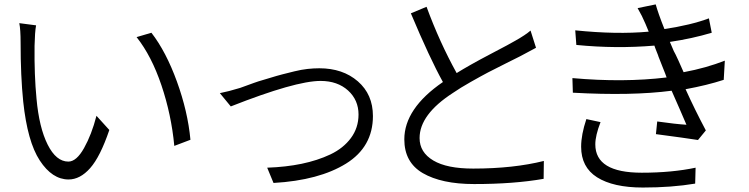

<svg xmlns="http://www.w3.org/2000/svg" viewBox="-20 -799 3356 860"><path d="M66.4 -695.3C70.3 -676.8 72.3 -647.5 72.3 -608.4C72.3 -507.8 76.2 -419.9 84 -343.8C96.7 -224.6 121.1 -136.7 158.2 -80.1C195.3 -23.4 238.3 4.9 287.1 4.9C321.3 4.9 353.5 -11.7 383.8 -45.9C414.1 -80.1 442.4 -136.7 469.7 -216.8L412.1 -280.3C397.5 -223.6 378.9 -175.8 356.4 -135.7C334 -95.7 310.5 -75.2 286.1 -75.2C250 -75.2 218.8 -100.6 193.4 -151.4C168 -202.1 151.4 -270.5 143.6 -356.4C136.7 -426.8 133.8 -505.9 134.8 -593.8C135.7 -633.8 137.7 -664.1 141.6 -685.5ZM591.8 -632.8C636.7 -576.2 673.8 -503.9 703.1 -417C732.4 -330.1 752 -239.3 760.7 -145.5L833 -172.9C825.2 -257.8 804.7 -344.7 772.5 -433.6C740.2 -522.5 702.1 -595.7 658.2 -652.3Z M1013.7 -322.3C1207 -398.4 1340.8 -436.5 1416 -436.5C1466.8 -436.5 1507.8 -421.9 1539.1 -393.6C1570.3 -365.2 1585.9 -329.1 1585.9 -286.1C1585.9 -246.1 1574.2 -210.9 1551.8 -180.7C1529.3 -150.4 1499 -126 1460 -107.4C1420.9 -88.9 1377.9 -75.2 1331.1 -65.4C1284.2 -55.7 1232.4 -49.8 1176.8 -47.9L1205.1 20.5C1341.8 12.7 1450.2 -16.6 1530.3 -66.4C1610.4 -116.2 1650.4 -187.5 1650.4 -279.3C1650.4 -343.8 1627.9 -395.5 1583 -434.6C1538.1 -473.6 1480.5 -493.2 1410.2 -493.2C1393.6 -493.2 1376 -492.2 1357.4 -490.2C1338.9 -488.3 1319.3 -484.4 1298.8 -479.5C1278.3 -474.6 1259.8 -469.7 1244.1 -465.8C1228.5 -461.9 1209 -456.1 1186.5 -449.2C1164.1 -442.4 1147.5 -437.5 1137.7 -434.6C1127.9 -431.6 1112.3 -425.8 1090.8 -418C1069.3 -410.2 1057.6 -406.2 1055.7 -405.3C1020.5 -394.5 990.2 -386.7 964.8 -381.8Z M2356.4 -662.1C2340.8 -648.4 2318.4 -633.8 2289.1 -617.2C2276.4 -609.4 2238.3 -588.9 2174.8 -555.7C2111.3 -522.5 2061.5 -494.1 2025.4 -471.7C1974.6 -563.5 1929.7 -662.1 1890.6 -768.6L1820.3 -739.3C1877 -604.5 1924.8 -502 1963.9 -431.6C1848.6 -352.5 1791 -266.6 1791 -174.8C1791 -106.4 1818.4 -55.7 1874 -23.4C1929.7 8.8 2005.9 25.4 2103.5 25.4C2222.7 25.4 2326.2 17.6 2415 2L2416 -78.1C2326.2 -55.7 2220.7 -43.9 2099.6 -43.9C2021.5 -43.9 1961.9 -55.7 1920.9 -80.1C1879.9 -104.5 1859.4 -137.7 1859.4 -180.7C1859.4 -251 1909.2 -318.4 2008.8 -382.8C2030.3 -397.5 2056.6 -414.1 2087.9 -431.6C2119.1 -449.2 2145.5 -463.9 2166 -474.6C2186.5 -485.4 2213.9 -499 2249 -516.6L2309.6 -546.9C2313.5 -548.8 2336.9 -561.5 2380.9 -585Z M2606.4 -265.6C2590.8 -218.8 2583 -177.7 2583 -141.6C2583 -81.1 2606.4 -35.2 2654.3 -4.9C2702.1 25.4 2770.5 41 2859.4 41C2945.3 41 3023.4 35.2 3093.8 23.4L3095.7 -47.9C3026.4 -33.2 2946.3 -25.4 2854.5 -25.4C2715.8 -25.4 2646.5 -67.4 2646.5 -152.3C2646.5 -178.7 2654.3 -211.9 2669.9 -252ZM3226.6 -527.3C3171.9 -505.9 3110.4 -488.3 3042 -475.6C3036.1 -489.3 3028.3 -506.8 3018.6 -528.3C3008.8 -549.8 3002 -563.5 2998 -570.3L2980.5 -611.3C3046.9 -621.1 3109.4 -634.8 3168 -652.3L3155.3 -716.8C3100.6 -696.3 3034.2 -680.7 2956.1 -668.9C2936.5 -717.8 2923.8 -754.9 2917 -779.3L2835.9 -762.7C2849.6 -739.3 2861.3 -715.8 2871.1 -692.4C2873 -688.5 2877.9 -676.8 2885.7 -657.2C2790 -648.4 2680.7 -650.4 2556.6 -663.1L2561.5 -597.7C2680.7 -585.9 2796.9 -585 2911.1 -594.7C2913.1 -588.9 2916 -580.1 2920.9 -568.4C2925.8 -556.6 2928.7 -548.8 2929.7 -544.9C2933.6 -535.2 2939.5 -519.5 2948.2 -498C2957 -476.6 2962.9 -460.9 2965.8 -452.1C2836.9 -436.5 2696.3 -435.5 2543.9 -449.2L2545.9 -383.8C2721.7 -374 2869.1 -377 2988.3 -392.6C2997.1 -373 3008.8 -345.7 3024.4 -310.5C3040 -275.4 3049.8 -252 3054.7 -240.2C3022.5 -242.2 2978.5 -247.1 2923.8 -254.9L2918 -198.2C3006.8 -186.5 3069.3 -177.7 3106.4 -171.9L3141.6 -214.8C3108.4 -277.3 3078.1 -338.9 3050.8 -399.4C3114.3 -411.1 3170.9 -424.8 3221.7 -441.4Z"/></svg>

Font: Gen Shin Gothic P Normal
Style: Regular
Weight: 300
Designer: [Source Han Sans]
Ryoko NISHIZUKA  (kana & ideographs); Paul D. Hunt (Latin, Greek & Cyrillic); Wenlong ZHANG  (bopomofo
Version: Version 1.002.20150607